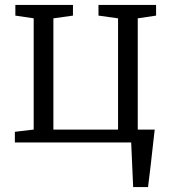

<svg xmlns="http://www.w3.org/2000/svg" viewBox="-20 -575 695 775"><path d="M517.5 180Q516.5 157.5 515.5 135Q514.5 112.5 513.5 90Q512.5 67.5 511.5 45Q510.5 22.5 509.5 0H40V-43L116 -52V-501L42 -512V-555H274.5V-512L195.5 -501V-52H456.5V-501L377.5 -512V-555H610V-512L536 -501V-52H604.5Q602 -29 599.2 -5.8Q596.5 17.5 594 40.8Q591.5 64 588.8 87.2Q586 110.5 583.2 133.8Q580.5 157 577.5 180Z"/></svg>

Font: Merriweather Light
Style: Regular
Weight: 300
Designer: Eben Sorkin
Foundry: Eben Sorkin
Version: Version 2.100